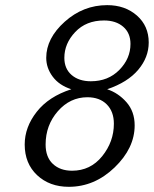

<svg xmlns="http://www.w3.org/2000/svg" viewBox="-20 -698 593 740"><path d="M75.2 -141.1Q75.2 -208 121.6 -267.1Q168 -326.2 254.9 -354Q208 -369.1 183.1 -402.6Q158.2 -436 158.2 -475.1Q158.2 -550.3 229.5 -614.3Q300.8 -678.2 393.1 -678.2Q461.9 -678.2 507.6 -638.2Q553.2 -598.1 553.2 -534.2Q553.2 -477.1 512.7 -429Q472.2 -380.9 393.1 -354Q436 -339.8 467.5 -304Q499 -268.1 499 -214.8Q499 -127 421.6 -52.5Q344.2 22 245.1 22Q170.9 22 123 -22.9Q75.2 -67.9 75.2 -141.1ZM155.8 -141.1Q155.8 -92.3 183.8 -66.2Q211.9 -40 257.8 -40Q328.6 -40 373.8 -95.9Q418.9 -151.9 418.9 -221.2Q418.9 -268.1 391.4 -295.7Q363.8 -323.2 316.9 -323.2Q250 -323.2 202.9 -269.3Q155.8 -215.3 155.8 -141.1ZM228 -475.1Q228 -433.1 256.1 -408.9Q284.2 -384.8 330.1 -384.8Q397 -384.8 439.9 -428.5Q482.9 -472.2 482.9 -528.8Q482.9 -570.8 454.8 -595Q426.8 -619.1 380.9 -619.1Q312 -619.1 270 -574.7Q228 -530.3 228 -475.1Z"/></svg>

Font: CMU Sans Serif
Style: Oblique
Weight: 500
Italic angle: -12°
Version: Version 0.7.0